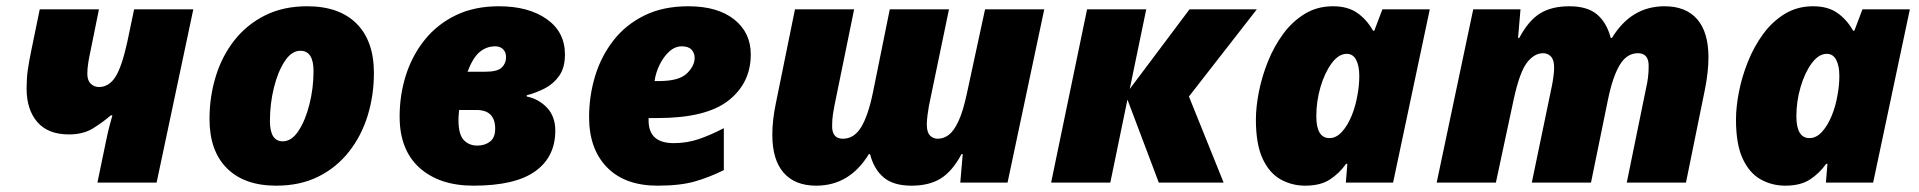

<svg xmlns="http://www.w3.org/2000/svg" viewBox="-20 -583 6128 613"><path d="M291 0 318.8 -133.8Q324.2 -160.2 329.3 -179.9Q334.5 -199.7 338.9 -214.8H334Q309.1 -193.4 277.6 -173.6Q246.1 -153.8 200.2 -153.8Q133.3 -153.8 99.1 -193.4Q64.9 -232.9 64.9 -300.8Q64.9 -331.5 68.6 -358.6Q72.3 -385.7 80.1 -422.9L106.9 -553.2H295.9L268.1 -416Q265.1 -403.3 262 -383.8Q258.8 -364.3 258.8 -347.2Q258.8 -326.2 269.8 -315.7Q280.8 -305.2 295.9 -305.2Q327.6 -305.2 348.1 -336.9Q368.7 -368.7 386.2 -448.2L408.2 -553.2H597.2L480 0Z M861.8 9.8Q760.3 9.8 704.6 -45.7Q648.9 -101.1 648.9 -203.1Q648.9 -273.9 668.7 -338.6Q688.5 -403.3 728 -453.9Q767.6 -504.4 825.9 -533.7Q884.3 -563 960.9 -563Q1063 -563 1118.4 -507.6Q1173.8 -452.1 1173.8 -350.1Q1173.8 -279.3 1154.1 -214.6Q1134.3 -149.9 1094.7 -99.4Q1055.2 -48.8 997.1 -19.5Q939 9.8 861.8 9.8ZM882.8 -131.8Q911.1 -131.8 933.1 -165.3Q955.1 -198.7 968 -250.2Q981 -301.8 981 -356Q981 -420.9 939 -420.9Q911.1 -420.9 889.2 -387.7Q867.2 -354.5 854.5 -303Q841.8 -251.5 841.8 -196.8Q841.8 -131.8 882.8 -131.8Z M1491.7 9.8Q1382.8 9.8 1319.3 -47.4Q1255.9 -104.5 1255.9 -210.9Q1255.9 -280.3 1276.1 -343.5Q1296.4 -406.7 1336.4 -456.3Q1376.5 -505.9 1435.5 -534.4Q1494.6 -563 1572.8 -563Q1667.5 -563 1725.6 -522Q1783.7 -481 1783.7 -409.2Q1783.7 -367.2 1765.6 -341.3Q1747.6 -315.4 1719.7 -301Q1691.9 -286.6 1661.6 -278.8V-274.9Q1700.2 -267.1 1726.6 -239Q1752.9 -210.9 1752.9 -166Q1752.9 -82 1688.7 -36.1Q1624.5 9.8 1491.7 9.8ZM1472.7 -354H1528.8Q1568.8 -354 1582.3 -367.7Q1595.7 -381.3 1595.7 -399.9Q1595.7 -416.5 1586.2 -425.8Q1576.7 -435.1 1561 -435.1Q1533.2 -435.1 1511.5 -417Q1489.7 -398.9 1472.7 -354ZM1503.9 -118.2Q1528.3 -118.2 1544.7 -131.1Q1561 -144 1561 -171.9Q1561 -231.9 1501 -231.9H1445.8Q1445.3 -223.1 1444.6 -217.5Q1443.8 -211.9 1443.8 -199.2Q1443.8 -154.3 1460.4 -136.2Q1477.1 -118.2 1503.9 -118.2Z M2079.6 9.8Q1975.1 9.8 1918 -48.8Q1860.8 -107.4 1860.8 -209Q1860.8 -276.9 1880.1 -340.3Q1899.4 -403.8 1938.7 -454.1Q1978 -504.4 2037.6 -533.7Q2097.2 -563 2177.7 -563Q2271 -563 2324 -521Q2377 -479 2377 -409.2Q2377 -317.9 2305.7 -262Q2234.4 -206.1 2079.6 -206.1H2050.8V-198.2Q2050.8 -126 2130.9 -126Q2172.9 -126 2210.4 -138.7Q2248 -151.4 2291 -173.8V-40Q2246.6 -17.6 2199.2 -3.9Q2151.9 9.8 2079.6 9.8ZM2069.8 -324.2H2084Q2147.9 -324.2 2172.9 -348.4Q2197.8 -372.6 2197.8 -397.9Q2197.8 -413.6 2188 -424.3Q2178.2 -435.1 2156.7 -435.1Q2134.8 -435.1 2116.2 -418Q2097.7 -400.9 2085.4 -375.2Q2073.2 -349.6 2069.8 -324.2Z M2585.9 9.8Q2518.1 9.8 2481.9 -31.5Q2445.8 -72.8 2445.8 -152.8Q2445.8 -199.2 2457 -252.9L2518.1 -553.2H2707L2644 -245.1Q2642.1 -235.4 2639.4 -218.3Q2636.7 -201.2 2636.7 -180.2Q2636.7 -140.1 2670.9 -140.1Q2707 -140.1 2729.5 -177.2Q2752 -214.4 2767.1 -288.1L2820.8 -553.2H3009.8L2945.8 -245.1Q2943.8 -233.9 2941.4 -216.1Q2939 -198.2 2939 -186Q2939 -161.1 2949 -150.6Q2959 -140.1 2974.1 -140.1Q2992.7 -140.1 3009 -152.3Q3025.4 -164.6 3040 -195.8Q3054.7 -227.1 3066.9 -284.2L3125 -553.2H3314L3196.8 0H3045.9L3053.7 -90.8H3049.8Q3020.5 -36.1 2983.6 -13.2Q2946.8 9.8 2890.1 9.8Q2833 9.8 2801.8 -16.1Q2770.5 -42 2757.8 -90.8H2753.9Q2692.4 9.8 2585.9 9.8Z M3335.9 0 3450.7 -553.2H3639.6L3586.9 -298.8L3777.8 -553.2H3992.7L3775.9 -274.9L3886.7 0H3679.7L3579.6 -265.1L3524.9 0Z M4147 9.8Q4104.5 9.8 4068.6 -10.3Q4032.7 -30.3 4011.2 -76.4Q3989.7 -122.6 3989.7 -201.2Q3989.7 -241.7 3999.3 -290Q4008.8 -338.4 4028.1 -386.5Q4047.4 -434.6 4076.7 -474.6Q4106 -514.6 4145.8 -538.8Q4185.5 -563 4235.8 -563Q4283.2 -563 4313.5 -541.7Q4343.8 -520.5 4363.8 -484.9H4367.7L4393.6 -553.2H4544.9L4427.7 0H4276.9L4281.7 -60.1H4277.8Q4255.9 -29.3 4225.8 -9.8Q4195.8 9.8 4147 9.8ZM4224.6 -142.1Q4246.1 -142.1 4264.2 -161.9Q4282.2 -181.6 4295.2 -212.9Q4308.1 -244.1 4314 -279.8Q4319.8 -310.1 4319.8 -340.8Q4319.8 -372.6 4309.8 -391.8Q4299.8 -411.1 4279.8 -411.1Q4253.9 -411.1 4231.7 -381.1Q4209.5 -351.1 4196 -305.4Q4182.6 -259.8 4182.6 -211.9Q4182.6 -142.1 4224.6 -142.1Z M4566.9 0 4683.6 -553.2H4834.5L4826.7 -461.9H4830.6Q4859.9 -517.1 4896.7 -540Q4933.6 -563 4990.7 -563Q5047.9 -563 5078.9 -536.9Q5109.9 -510.7 5122.6 -461.9H5126.5Q5188 -563 5294.4 -563Q5362.8 -563 5398.7 -521.5Q5434.6 -480 5434.6 -399.9Q5434.6 -355 5423.8 -299.8L5362.8 0H5173.8L5236.8 -308.1Q5239.3 -317.9 5241.5 -335Q5243.7 -352.1 5243.7 -373Q5243.7 -413.1 5209.5 -413.1Q5173.8 -413.1 5151.4 -375.7Q5128.9 -338.4 5113.8 -265.1L5059.6 0H4870.6L4934.6 -308.1Q4937 -319.3 4939.5 -337.2Q4941.9 -355 4941.9 -367.2Q4941.9 -391.6 4931.9 -402.3Q4921.9 -413.1 4906.7 -413.1Q4878.9 -413.1 4855.7 -383.8Q4832.5 -354.5 4813.5 -269L4755.9 0Z M5679.7 9.8Q5637.2 9.8 5601.3 -10.3Q5565.4 -30.3 5543.9 -76.4Q5522.5 -122.6 5522.5 -201.2Q5522.5 -241.7 5532 -290Q5541.5 -338.4 5560.8 -386.5Q5580.1 -434.6 5609.4 -474.6Q5638.7 -514.6 5678.5 -538.8Q5718.3 -563 5768.6 -563Q5815.9 -563 5846.2 -541.7Q5876.5 -520.5 5896.5 -484.9H5900.4L5926.3 -553.2H6077.6L5960.4 0H5809.6L5814.5 -60.1H5810.5Q5788.6 -29.3 5758.5 -9.8Q5728.5 9.8 5679.7 9.8ZM5757.3 -142.1Q5778.8 -142.1 5796.9 -161.9Q5814.9 -181.6 5827.9 -212.9Q5840.8 -244.1 5846.7 -279.8Q5852.5 -310.1 5852.5 -340.8Q5852.5 -372.6 5842.5 -391.8Q5832.5 -411.1 5812.5 -411.1Q5786.6 -411.1 5764.4 -381.1Q5742.2 -351.1 5728.8 -305.4Q5715.3 -259.8 5715.3 -211.9Q5715.3 -142.1 5757.3 -142.1Z"/></svg>

Font: Open Sans ExtraBold
Style: Italic
Weight: 800
Italic angle: -12°
Designer: Monotype Design Team
Foundry: Monotype Imaging Inc.
Version: Version 3.000; ttfautohint (v1.8.4)